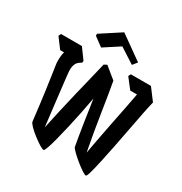

<svg xmlns="http://www.w3.org/2000/svg" viewBox="-207 -970 1052 1108"><g transform="rotate(30 319.0 -416.5)"><path d="M522 -3Q514 -3 493 -17Q472 -31 447.5 -51Q423 -71 405 -89Q387 -107 385 -114Q373 -180 362 -250.5Q351 -321 338 -410Q329 -359 317.5 -303.5Q306 -248 294 -195.5Q282 -143 271 -101Q260 -59 251 -34Q242 -9 237 -9Q228 -9 206.5 -22.5Q185 -36 160.5 -55Q136 -74 118.5 -92Q101 -110 100 -119Q87 -231 77.5 -299.5Q68 -368 62.5 -406Q57 -444 54 -463Q51 -482 51 -494Q51 -534 58 -556H32L-18 -623L-10 -639H129L180 -569L178 -556Q155 -545 146 -528Q137 -511 137 -482Q137 -479 138.5 -463Q140 -447 144.5 -408.5Q149 -370 157 -301.5Q165 -233 178 -125Q190 -183 205 -249.5Q220 -316 236 -382.5Q252 -449 266.5 -507.5Q281 -566 291 -609L310 -619L386 -557Q401 -475 418.5 -360Q436 -245 460 -120Q467 -160 478 -218Q489 -276 501.5 -339Q514 -402 525.5 -459.5Q537 -517 544 -556H499L447 -623L455 -639H589L647 -562Q639 -531 628.5 -478Q618 -425 606 -361.5Q594 -298 581.5 -235Q569 -172 557.5 -119.5Q546 -67 537 -35Q528 -3 522 -3ZM169 -744 301 -830 457 -719 433 -689 332 -754 229 -687 169 -731Z"/></g></svg>

Font: Jaini Purva
Style: Regular
Weight: 400
Designer: Maithili Shingre, Girish Dalvi (Devanagari), Taresh Vohra (Latin)
Foundry: Ek Type
Version: Version 2.000; ttfautohint (v1.8.4.7-5d5b)